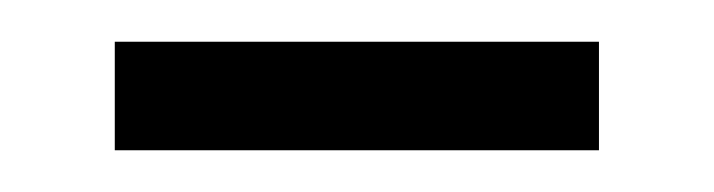

<svg xmlns="http://www.w3.org/2000/svg" viewBox="-20 -316 342 92"><path d="M35 -244H267V-296H35Z"/></svg>

Font: Noto Sans Gujarati UI SemiCondensed Light
Style: Regular
Weight: 300
Width: 4
Designer: Jelle Bosma - Monotype Design Team, Universal Thirst
Foundry: Monotype Imaging Inc.
Version: Version 2.106